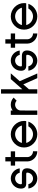

<svg xmlns="http://www.w3.org/2000/svg" viewBox="1499 -2254 757 3795"><g transform="rotate(-90 1877.5 -356.5)"><path d="M148.9 -302.2H339.4Q394 -302.2 421.4 -276.1Q448.7 -250 448.7 -198.2Q448.7 -157.2 432.9 -120.6Q417 -84 389.6 -56.6Q362.3 -29.3 325.7 -13.4Q289.1 2.4 248 2.4Q209 2.4 174.6 -11.2Q140.1 -24.9 113.8 -48.8Q87.4 -72.8 70.3 -105Q53.2 -137.2 48.8 -174.3H135.3Q139.2 -154.3 149.4 -137.7Q159.7 -121.1 174.6 -108.6Q189.5 -96.2 208.3 -89.4Q227.1 -82.5 248 -82.5Q272 -82.5 293 -91.8Q314 -101.1 329.6 -116.9Q345.2 -132.8 354.2 -154.1Q363.3 -175.3 363.3 -199.2Q363.3 -216.8 339.8 -216.8H147.5Q97.2 -216.8 72.3 -243.2Q47.4 -269.5 47.4 -321.3Q47.4 -362.3 63.2 -398.9Q79.1 -435.5 106.4 -462.9Q133.8 -490.2 170.4 -506.1Q207 -522 248 -522Q286.1 -522 320.3 -508.3Q354.5 -494.6 381.1 -470.7Q407.7 -446.8 425.3 -414.6Q442.9 -382.3 447.3 -345.2H360.8Q356.9 -364.3 346.4 -381.1Q335.9 -397.9 320.8 -410.2Q305.7 -422.4 287.1 -429.4Q268.6 -436.5 248 -436.5Q224.1 -436.5 203.1 -427.5Q182.1 -418.5 166.5 -402.6Q150.9 -386.7 141.8 -365.7Q132.8 -344.7 132.8 -321.3Q132.8 -311.5 137.2 -306.9Q141.6 -302.2 148.9 -302.2Z M784.7 2.4Q744.1 2 708.5 -12.9Q672.9 -27.8 645.8 -54Q618.7 -80.1 602.3 -115Q585.9 -149.9 584.5 -189.9V-436.5H502.4V-522H584.5V-629.4H669.9V-522H784.2V-436.5H669.9V-189.9Q671.4 -167.5 680.9 -147.9Q690.4 -128.4 705.8 -113.8Q721.2 -99.1 741.5 -90.8Q761.7 -82.5 784.7 -82.5Z M1122.1 2.4Q1013.2 2.4 936.5 -74.2Q859.9 -150.9 859.9 -259.8Q859.9 -368.2 936.5 -444.8Q1013.7 -522 1122.1 -522Q1175.8 -522 1223.4 -501.2Q1271 -480.5 1306.9 -444.6Q1342.8 -408.7 1363.8 -361.1Q1384.8 -313.5 1384.8 -259.8Q1384.8 -249.5 1383.8 -238.8Q1382.8 -228 1380.9 -216.8H950.2Q957.5 -188 973.4 -163.6Q989.3 -139.2 1012 -121.1Q1034.7 -103 1062.7 -92.8Q1090.8 -82.5 1122.1 -82.5Q1147 -82.5 1170.2 -89.4Q1193.4 -96.2 1213.4 -108.4Q1233.4 -120.6 1249.8 -137.5Q1266.1 -154.3 1277.3 -174.3H1370.6Q1357.4 -136.2 1333 -103.8Q1308.6 -71.3 1276.1 -47.6Q1243.7 -23.9 1204.3 -10.7Q1165 2.4 1122.1 2.4ZM950.2 -302.2H1293.9Q1286.6 -330.6 1270.3 -355.2Q1253.9 -379.9 1231.2 -397.9Q1208.5 -416 1180.7 -426.3Q1152.8 -436.5 1122.1 -436.5Q1091.3 -436.5 1063.2 -426.3Q1035.2 -416 1012.5 -398.2Q989.7 -380.4 973.6 -355.7Q957.5 -331.1 950.2 -302.2Z M1784.2 -406.2Q1751 -436.5 1706.5 -436.5Q1683.6 -436.5 1663.3 -428Q1643.1 -419.4 1627.4 -405Q1611.8 -390.6 1602.3 -371.1Q1592.8 -351.6 1591.3 -329.6L1589.8 2.4H1504.4V-522H1589.8V-484.4Q1641.6 -522 1706.5 -522Q1787.6 -522 1845.2 -465.8Q1845.7 -465.3 1846.2 -465.3Z M1924.8 2.4V-714.8H2010.3V-293L2211.9 -522H2325.7L2169.9 -344.7L2323.2 2.4H2230L2107.4 -274.4L2010.3 -163.1V2.4Z M2478 -302.2H2668.5Q2723.1 -302.2 2750.5 -276.1Q2777.8 -250 2777.8 -198.2Q2777.8 -157.2 2762 -120.6Q2746.1 -84 2718.8 -56.6Q2691.4 -29.3 2654.8 -13.4Q2618.2 2.4 2577.1 2.4Q2538.1 2.4 2503.7 -11.2Q2469.2 -24.9 2442.9 -48.8Q2416.5 -72.8 2399.4 -105Q2382.3 -137.2 2377.9 -174.3H2464.4Q2468.3 -154.3 2478.5 -137.7Q2488.8 -121.1 2503.7 -108.6Q2518.6 -96.2 2537.4 -89.4Q2556.2 -82.5 2577.1 -82.5Q2601.1 -82.5 2622.1 -91.8Q2643.1 -101.1 2658.7 -116.9Q2674.3 -132.8 2683.3 -154.1Q2692.4 -175.3 2692.4 -199.2Q2692.4 -216.8 2668.9 -216.8H2476.6Q2426.3 -216.8 2401.4 -243.2Q2376.5 -269.5 2376.5 -321.3Q2376.5 -362.3 2392.3 -398.9Q2408.2 -435.5 2435.5 -462.9Q2462.9 -490.2 2499.5 -506.1Q2536.1 -522 2577.1 -522Q2615.2 -522 2649.4 -508.3Q2683.6 -494.6 2710.2 -470.7Q2736.8 -446.8 2754.4 -414.6Q2772 -382.3 2776.4 -345.2H2689.9Q2686 -364.3 2675.5 -381.1Q2665 -397.9 2649.9 -410.2Q2634.8 -422.4 2616.2 -429.4Q2597.7 -436.5 2577.1 -436.5Q2553.2 -436.5 2532.2 -427.5Q2511.2 -418.5 2495.6 -402.6Q2480 -386.7 2470.9 -365.7Q2461.9 -344.7 2461.9 -321.3Q2461.9 -311.5 2466.3 -306.9Q2470.7 -302.2 2478 -302.2Z M3113.8 2.4Q3073.2 2 3037.6 -12.9Q3002 -27.8 2974.9 -54Q2947.8 -80.1 2931.4 -115Q2915 -149.9 2913.6 -189.9V-436.5H2831.5V-522H2913.6V-629.4H2999V-522H3113.3V-436.5H2999V-189.9Q3000.5 -167.5 3010 -147.9Q3019.5 -128.4 3034.9 -113.8Q3050.3 -99.1 3070.6 -90.8Q3090.8 -82.5 3113.8 -82.5Z M3451.2 2.4Q3342.3 2.4 3265.6 -74.2Q3189 -150.9 3189 -259.8Q3189 -368.2 3265.6 -444.8Q3342.8 -522 3451.2 -522Q3504.9 -522 3552.5 -501.2Q3600.1 -480.5 3636 -444.6Q3671.9 -408.7 3692.9 -361.1Q3713.9 -313.5 3713.9 -259.8Q3713.9 -249.5 3712.9 -238.8Q3711.9 -228 3710 -216.8H3279.3Q3286.6 -188 3302.5 -163.6Q3318.4 -139.2 3341.1 -121.1Q3363.8 -103 3391.8 -92.8Q3419.9 -82.5 3451.2 -82.5Q3476.1 -82.5 3499.3 -89.4Q3522.5 -96.2 3542.5 -108.4Q3562.5 -120.6 3578.9 -137.5Q3595.2 -154.3 3606.4 -174.3H3699.7Q3686.5 -136.2 3662.1 -103.8Q3637.7 -71.3 3605.2 -47.6Q3572.8 -23.9 3533.4 -10.7Q3494.1 2.4 3451.2 2.4ZM3279.3 -302.2H3623Q3615.7 -330.6 3599.4 -355.2Q3583 -379.9 3560.3 -397.9Q3537.6 -416 3509.8 -426.3Q3481.9 -436.5 3451.2 -436.5Q3420.4 -436.5 3392.3 -426.3Q3364.3 -416 3341.6 -398.2Q3318.8 -380.4 3302.7 -355.7Q3286.6 -331.1 3279.3 -302.2Z"/></g></svg>

Font: Proletarsk
Style: Regular
Weight: 400
Designer: Peter Wiegel, original typeface by Carl Albert Fahrenwaldt 1901
Foundry: Peter Wiegel
Version: Version 1.000 2010 initial release